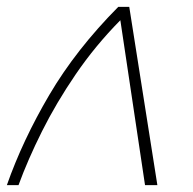

<svg xmlns="http://www.w3.org/2000/svg" viewBox="-24 -540 562 560"><path d="M-4 0Q42 -131 120 -263.5Q198 -396 321 -520H353L435 0H399L327 -481Q254 -407 197 -323.5Q140 -240 98.5 -157Q57 -74 30 0Z"/></svg>

Font: Raleway ExtraLight
Style: Italic
Weight: 200
Italic angle: -12°
Designer: Matt McInerney, Pablo Impallari, Rodrigo Fuenzalida
Foundry: Matt McInerney, Pablo Impallari, Rodrigo Fuenzalida
Version: Version 4.026